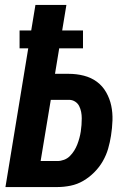

<svg xmlns="http://www.w3.org/2000/svg" viewBox="-20 -755 540 775"><path d="M2 0 94 -560H59V-632H106L123 -735H248L231 -632H315V-560H219L202 -457H258Q289 -457 318.5 -449.5Q348 -442 371 -425Q394 -408 408.5 -382.5Q423 -357 429 -328.5Q435 -300 434 -269Q433 -238 428 -207Q424 -181 416.5 -155Q409 -129 395 -104.5Q381 -80 360.5 -59.5Q340 -39 316 -25Q292 -11 265 -5.5Q238 0 212 0ZM144 -105H212Q225 -105 238.5 -110Q252 -115 262 -125Q272 -135 279.5 -147Q287 -159 292 -172Q297 -185 300.5 -198Q304 -211 306 -224Q308 -237 309 -250.5Q310 -264 310 -277.5Q310 -291 307.5 -303.5Q305 -316 299.5 -327Q294 -338 283 -345Q272 -352 259 -352H185Z"/></svg>

Font: Iosevka SS18 Extrabold
Style: Italic
Weight: 800
Italic angle: -9°
Monospace: yes
Designer: Belleve Invis
Foundry: Belleve Invis
Version: Version 25.1.1; ttfautohint (v1.8.4)